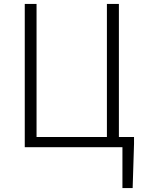

<svg xmlns="http://www.w3.org/2000/svg" viewBox="-20 -749 737 977"><path d="M585 -52V-729H524V-52H166V-729H106V0H603V208H655L662 -17V-52Z"/></svg>

Font: Noto Sans CJK KR Light
Style: Regular
Weight: 300
Designer: Ryoko NISHIZUKA (kana & ideographs); Paul D. Hunt (Latin, Greek & Cyrillic); Wenlong ZHANG (bopomofo); Sandoll Communica
Foundry: Adobe Systems Incorporated
Version: Version 1.004;PS 1.004;hotconv 1.0.82;makeotf.lib2.5.63406